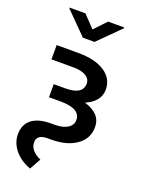

<svg xmlns="http://www.w3.org/2000/svg" viewBox="-178 -844 848 1140"><g transform="rotate(20 246.0 -274.5)"><path d="M156.7 -763.7H56.6V-758.8L191.9 -622.6H265.1L401.4 -758.3V-763.7H299.8L228.5 -688ZM306.6 -374C306.6 -327.6 270 -304.2 196.3 -304.2H123.5V-221.7H194.3C279.8 -221.7 322.8 -197.8 322.8 -149.4C322.8 -108.4 282.2 -79.6 211.9 -79.6H186C81.1 -79.1 24.9 -33.7 24.9 47.9C25.4 84.5 38.1 117.2 62.5 147C86.9 176.8 120.1 199.2 162.6 214.8L202.1 144C155.3 123 131.8 94.7 131.8 60.1C131.8 28.3 152.3 11.7 193.4 10.3H219.7C287.6 10.3 341.3 -3.9 381.3 -32.7C421.4 -61 441.4 -99.6 441.4 -148.4C441.4 -204.6 406.2 -243.2 335.4 -264.6C392.1 -288.1 425.3 -327.6 425.3 -378.9C425.3 -424.8 405.3 -461.4 364.7 -488.3C324.2 -515.1 268.6 -528.3 196.8 -528.3H60.5V-438H199.2C267.6 -438 306.6 -413.1 306.6 -374Z"/></g></svg>

Font: Roboto Medium
Style: Regular
Weight: 500
Designer: Google
Version: Version 2.137; 2017